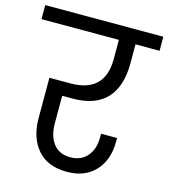

<svg xmlns="http://www.w3.org/2000/svg" viewBox="-138 -828 812 925"><g transform="rotate(15 267.5 -365.5)"><path d="M165 -339V-202Q165 -139 194 -101Q223 -63 279 -63Q332 -63 362.5 -98.5Q393 -134 393 -192V-211H473V-194Q473 -101 421.5 -46Q370 9 281 9Q184 9 133.5 -50Q83 -109 83 -207V-407H188Q359 -407 359 -574V-670H-27V-740H562V-670H442V-574Q442 -460 386 -399.5Q330 -339 216 -339Z"/></g></svg>

Font: Fz Poppins
Style: Regular
Weight: 400
Designer: Ninad Kale (Devanagari), Jonny Pinhorn (Latin)
Foundry: Indian Type Foundry
Version: Vit hóa bi Vntype.Com & FontZin.Com